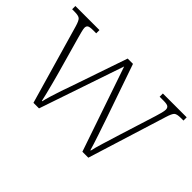

<svg xmlns="http://www.w3.org/2000/svg" viewBox="-91 -793 1049 1049"><g transform="rotate(45 434.0 -268.0)"><path d="M86 -458Q76 -493 65.5 -502Q55 -511 24 -511H6V-536H192V-511H168Q142 -511 133.5 -505.5Q125 -500 125 -487Q125 -478 130.5 -457Q136 -436 140 -422L200 -209Q207 -185 215.5 -151.5Q224 -118 232 -87Q240 -56 243 -40H246Q249 -56 258.5 -87.5Q268 -119 279.5 -153Q291 -187 300 -211L411 -535H452L559 -226Q565 -208 574 -181.5Q583 -155 592.5 -127Q602 -99 609.5 -75Q617 -51 621 -37H624Q629 -62 643 -107.5Q657 -153 675 -211L741 -421Q747 -440 751.5 -457.5Q756 -475 756 -485Q756 -498 747.5 -504.5Q739 -511 712 -511H682V-536H866V-511H846Q815 -511 805 -501.5Q795 -492 784 -456L642 0H596L428 -491L261 0H218Z"/></g></svg>

Font: Noto Serif Malayalam ExtraLight
Style: Regular
Weight: 200
Designer: Indian type Foundry, Jelle Bosma, Monotype Design Team
Foundry: Monotype Imaging Inc.
Version: Version 2.104; ttfautohint (v1.8.4.7-5d5b)